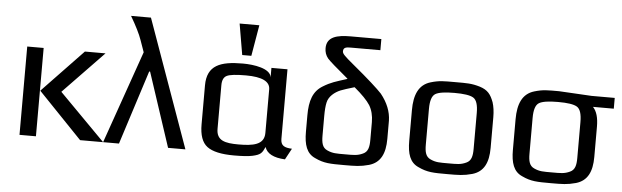

<svg xmlns="http://www.w3.org/2000/svg" viewBox="-47 -874 3397 1048"><g transform="rotate(5 1651.5 -350.0)"><path d="M542 0 291 -254 513 -484H400L176 -250L416 0ZM174 0V-484H84V0Z M743 -700H634C665 -647 686 -605 697 -573L720 -508L542 0H629L759 -406H764L898 0H993Z M1510 -103V-484H1422V-432C1417 -481 1324 -494 1265 -494C1142 -494 1069 -468 1069 -357V-144C1069 -85 1083 -45 1112 -23C1141 -1 1190 10 1260 10C1304 10 1338 8 1361 3C1405 -7 1412 -16 1428 -51C1439 -16 1476 4 1539 7L1572 -54C1531 -56 1510 -65 1510 -103ZM1279 -52C1206 -52 1158 -62 1158 -127V-366C1158 -393 1166 -411 1183 -419C1199 -427 1234 -431 1287 -431C1376 -431 1420 -409 1420 -366V-127C1420 -61 1357 -52 1279 -52ZM1307 -540 1336 -710H1228L1257 -540Z M1844 -632H2006V-693H1838C1764 -693 1707 -680 1707 -617C1707 -596 1713 -578 1726 -562C1737 -549 1775 -516 1841 -461L1837 -459C1778 -440 1753 -434 1709 -407C1658 -376 1640 -324 1640 -243V-153C1640 -82 1655 -35 1703 -14C1753 10 1787 10 1863 10C1924 10 1952 10 1999 -3C2061 -21 2086 -72 2086 -153V-253C2085 -302 2066 -350 2029 -396C2006 -421 1952 -470 1866 -541C1841 -561 1825 -576 1816 -585C1807 -594 1803 -601 1803 -608C1803 -630 1819 -632 1844 -632ZM1994 -140C1994 -100 1988 -74 1961 -62C1931 -48 1910 -49 1863 -49C1816 -49 1795 -48 1765 -62C1738 -74 1732 -100 1732 -140V-247C1732 -278 1734 -303 1738 -321C1745 -356 1777 -381 1808 -394C1823 -400 1848 -408 1882 -418H1884C1926 -383 1955 -353 1971 -328C1986 -303 1994 -272 1994 -237Z M2652 -321C2652 -353 2648 -380 2641 -402C2625 -445 2608 -467 2564 -481C2517 -495 2492 -494 2429 -494C2366 -494 2341 -495 2294 -481C2230 -462 2206 -405 2206 -321V-153C2206 -82 2221 -35 2269 -14C2319 10 2353 10 2429 10C2490 10 2518 10 2565 -3C2627 -21 2652 -72 2652 -153ZM2560 -140C2560 -100 2554 -74 2527 -62C2497 -48 2476 -49 2429 -49C2382 -49 2361 -48 2331 -62C2304 -74 2298 -100 2298 -140V-336C2298 -381 2307 -408 2325 -419C2343 -430 2378 -435 2429 -435C2480 -435 2515 -430 2533 -419C2551 -408 2560 -381 2560 -336Z M2997 -494C2934 -494 2909 -495 2862 -481C2798 -462 2774 -405 2774 -321V-153C2774 -82 2789 -35 2837 -14C2887 10 2921 10 2997 10C3058 10 3086 10 3133 -3C3195 -21 3220 -72 3220 -153V-319C3220 -368 3210 -403 3189 -425H3303V-484H3176C3159 -484 3015 -494 2997 -494ZM3128 -140C3128 -100 3122 -74 3095 -62C3065 -48 3044 -49 2997 -49C2950 -49 2929 -48 2899 -62C2872 -74 2866 -100 2866 -140V-336C2866 -381 2875 -408 2893 -419C2911 -430 2946 -435 2997 -435C3048 -435 3083 -430 3101 -419C3119 -408 3128 -381 3128 -336Z"/></g></svg>

Font: Gamestation Text
Style: Bold
Weight: 400
Designer: Jonas Hecksher
Foundry: Jonas Hecksher, Playtypeª, e-types AS
Version: Version 1.003